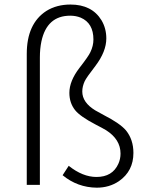

<svg xmlns="http://www.w3.org/2000/svg" viewBox="-20 -826 648 858"><path d="M412.1 12.7Q326.2 11.7 259.8 -43L287.1 -85Q349.6 -35.2 411.1 -35.2Q482.4 -35.2 508.8 -93.8Q518.6 -115.2 518.6 -139.6Q518.6 -203.1 454.1 -244.1Q439.5 -252.9 407.2 -269.5Q337.9 -305.7 315.4 -334Q290 -366.2 290 -411.1Q290 -463.9 335 -522.5Q376 -575.2 383.8 -592.8Q397.5 -621.1 397.5 -649.4Q397.5 -722.7 340.8 -747.1Q319.3 -755.9 293.9 -755.9Q189.5 -755.9 165 -640.6Q158.2 -608.4 158.2 -569.3V0H99.6V-585Q99.6 -720.7 187.5 -777.3Q233.4 -805.7 294.9 -805.7Q390.6 -805.7 433.6 -735.4Q455.1 -699.2 455.1 -654.3Q455.1 -595.7 406.2 -531.2Q366.2 -479.5 358.4 -462.9Q347.7 -439.5 347.7 -417Q347.7 -368.2 405.3 -333Q418 -326.2 444.3 -311.5Q516.6 -274.4 543 -243.2Q576.2 -202.1 576.2 -142.6Q576.2 -61.5 511.7 -16.6Q468.8 12.7 412.1 12.7Z"/></svg>

Font: Taipei Sans TC Beta Light
Style: Regular
Weight: 300
Designer: JT Foundry
Foundry: JT Foundry
Version: Version 1.000